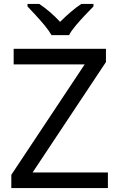

<svg xmlns="http://www.w3.org/2000/svg" viewBox="-20 -964 612 984"><path d="M533 0H38V-68L414 -634H50V-714H523V-646L147 -80H533ZM244 -784Q231 -807 209 -833.5Q187 -860 163 -886Q139 -912 121 -931V-944H181Q207 -927 235 -903Q263 -879 288 -852Q315 -879 343 -903Q371 -927 397 -944H459V-931Q440 -912 415.5 -886Q391 -860 368.5 -833.5Q346 -807 334 -784Z"/></svg>

Font: Noto Sans Tai Le
Style: Regular
Weight: 400
Designer: Monotype Design Team
Foundry: Monotype Imaging Inc.
Version: Version 2.002; ttfautohint (v1.8.4.7-5d5b)